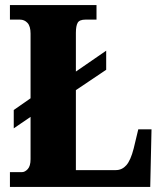

<svg xmlns="http://www.w3.org/2000/svg" viewBox="-20 -734 639 754"><path d="M19 0V-58H66Q78 -58 89 -70Q100 -82 100 -109V-275L34 -230V-302L100 -348V-602Q100 -631 88 -644Q76 -657 58 -657H19V-714H359V-657H316Q292 -657 285 -644.5Q278 -632 278 -605V-453L397 -535V-460L278 -380V-66H435Q459 -66 476 -85Q493 -104 505 -151L523 -226H575L570 0Z"/></svg>

Font: Noto Serif Hebrew Condensed Black
Style: Regular
Weight: 900
Width: 3
Designer: Monotype Design Team
Foundry: Monotype Imaging Inc.
Version: Version 2.004; ttfautohint (v1.8.4.7-5d5b)